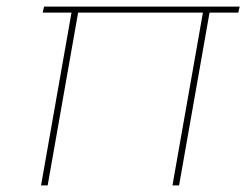

<svg xmlns="http://www.w3.org/2000/svg" viewBox="-20 -560 761 580"><path d="M109 -522 113 -540H704L700 -522H613L521 0H501L593 -522H216L124 0H104L196 -522Z"/></svg>

Font: Poppins Variable
Style: Italic
Weight: 100
Italic angle: -10°
Designer: Jonny Pinhorn
Foundry: Indian Type Foundry
Version: Version 6.000